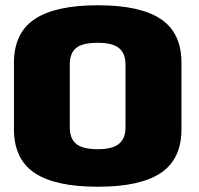

<svg xmlns="http://www.w3.org/2000/svg" viewBox="-20 -701 756 729"><path d="M351.5 8Q512.5 8 590.8 -44.5Q669 -97 669 -210.5V-462.5Q669 -576 590.8 -628.5Q512.5 -681 351.5 -681Q190.5 -681 111.8 -628.5Q33 -576 33 -462.5V-210.5Q33 -97 111.2 -44.5Q189.5 8 351.5 8ZM351.5 -134.5Q293.5 -134.5 269.2 -154.8Q245 -175 245 -217V-456.5Q245 -499 269 -518.8Q293 -538.5 351.5 -538.5Q407.5 -538.5 432 -518.2Q456.5 -498 456.5 -456.5V-217Q456.5 -175.5 431.8 -155Q407 -134.5 351.5 -134.5Z"/></svg>

Font: Anybody SemiExpanded ExtraBold
Style: Regular
Weight: 800
Width: 6
Version: Version 1.113;gftools[0.9.25]